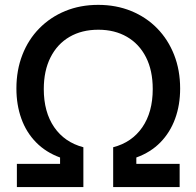

<svg xmlns="http://www.w3.org/2000/svg" viewBox="-20 -757 795 777"><path d="M48.3 0V-93.8H223.1V-119.6Q165.5 -140.6 126 -180.9Q86.4 -221.2 66.4 -276.9Q46.4 -332.5 46.4 -398.9Q46.4 -473.1 70.6 -535.2Q94.7 -597.2 139.2 -642.3Q183.6 -687.5 244.1 -712.4Q304.7 -737.3 377.4 -737.3Q450.2 -737.3 511 -712.4Q571.8 -687.5 616 -642.3Q660.2 -597.2 684.6 -535.2Q709 -473.1 709 -398.9Q709 -332 688.7 -276.6Q668.5 -221.2 629.2 -180.9Q589.8 -140.6 531.7 -119.6V-93.8H707V0H438V-161.1Q513.7 -180.7 555.9 -241.9Q598.1 -303.2 598.1 -396.5Q598.1 -471.7 570.8 -525.4Q543.5 -579.1 493.9 -607.9Q444.3 -636.7 377.9 -636.7Q311 -636.7 261.5 -607.9Q211.9 -579.1 184.6 -525.1Q157.2 -471.2 157.2 -396.5Q157.2 -303.7 199.2 -242.4Q241.2 -181.2 317.4 -161.1V0Z"/></svg>

Font: Inter 24pt Medium
Style: Regular
Weight: 500
Designer: Rasmus Andersson
Foundry: rsms
Version: Version 4.001;git-66647c0bb